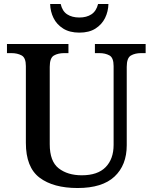

<svg xmlns="http://www.w3.org/2000/svg" viewBox="-20 -935 767 965"><path d="M370 10Q248 10 179 -42Q110 -94 110 -217V-603Q110 -645 88.5 -656.5Q67 -668 38 -668H15V-714H324V-668H302Q272 -668 251 -656Q230 -644 230 -599V-210Q230 -124 275 -89Q320 -54 391 -54Q471 -54 511 -95Q551 -136 551 -207V-603Q551 -645 530 -656.5Q509 -668 480 -668H457V-714H712V-668H689Q659 -668 638 -656Q617 -644 617 -599V-205Q617 -105 555.5 -47.5Q494 10 370 10ZM379 -771Q330 -771 297.5 -791.5Q265 -812 249 -844.5Q233 -877 232 -915H285Q293 -879 317.5 -863Q342 -847 379 -847Q415 -847 439.5 -863Q464 -879 473 -915H525Q524 -877 508 -844.5Q492 -812 460 -791.5Q428 -771 379 -771Z"/></svg>

Font: Noto Serif Tibetan Medium
Style: Regular
Weight: 500
Designer: Monotype Design Team
Foundry: Monotype Imaging Inc.
Version: Version 2.103; ttfautohint (v1.8.4.7-5d5b)